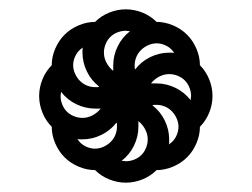

<svg xmlns="http://www.w3.org/2000/svg" viewBox="-20 -546 540 412"><path d="M184 -359Q186 -359 188.5 -359Q191 -359 193 -360Q176 -373 166.5 -392.5Q157 -412 157 -433Q157 -436 157 -439Q157 -442 158 -444Q148 -438 142.5 -427.5Q137 -417 137 -406Q137 -397 141 -388Q145 -379 151.5 -372.5Q158 -366 166.5 -362.5Q175 -359 184 -359ZM270 -397Q283 -414 302.5 -423.5Q322 -433 343 -433Q346 -433 349 -433Q352 -433 354 -432Q348 -442 337.5 -447.5Q327 -453 316 -453Q307 -453 298 -449Q289 -445 282.5 -438.5Q276 -432 272.5 -423.5Q269 -415 269 -406Q269 -404 269 -401.5Q269 -399 270 -397ZM223 -394V-406Q223 -427 232.5 -446.5Q242 -466 259 -479Q256 -479 254 -479.5Q252 -480 250 -480Q241 -480 232 -476.5Q223 -473 216.5 -466.5Q210 -460 206.5 -451Q203 -442 203 -433Q203 -422 208.5 -411.5Q214 -401 223 -394ZM389 -331Q389 -334 389.5 -336Q390 -338 390 -340Q390 -349 386.5 -358Q383 -367 376.5 -373.5Q370 -380 361 -383.5Q352 -387 343 -387Q332 -387 321.5 -381.5Q311 -376 304 -367H316Q337 -367 356.5 -357.5Q376 -348 389 -331ZM157 -293Q168 -293 178.5 -298.5Q189 -304 196 -313H184Q163 -313 143.5 -322.5Q124 -332 111 -349Q111 -346 110.5 -344Q110 -342 110 -340Q110 -331 113.5 -322Q117 -313 123.5 -306.5Q130 -300 139 -296.5Q148 -293 157 -293ZM184 -227Q193 -227 202 -231Q211 -235 217.5 -241.5Q224 -248 227.5 -256.5Q231 -265 231 -274Q231 -276 231 -278.5Q231 -281 230 -283Q217 -266 197.5 -256.5Q178 -247 157 -247Q154 -247 151 -247Q148 -247 146 -248Q152 -238 162.5 -232.5Q173 -227 184 -227ZM342 -236Q352 -242 357.5 -252.5Q363 -263 363 -274Q363 -283 359 -292Q355 -301 348.5 -307.5Q342 -314 333.5 -317.5Q325 -321 316 -321Q314 -321 311.5 -321Q309 -321 307 -320Q324 -307 333.5 -287.5Q343 -268 343 -247Q343 -244 343 -241Q343 -238 342 -236ZM250 -200Q259 -200 268 -203.5Q277 -207 283.5 -213.5Q290 -220 293.5 -229Q297 -238 297 -247Q297 -258 291.5 -268.5Q286 -279 277 -286V-274Q277 -253 267.5 -233.5Q258 -214 241 -201Q244 -201 246 -200.5Q248 -200 250 -200ZM250 -154Q232 -154 214.5 -161Q197 -168 184 -181Q166 -181 148.5 -188.5Q131 -196 118.5 -208.5Q106 -221 98.5 -238.5Q91 -256 91 -274Q78 -287 71 -304.5Q64 -322 64 -340Q64 -358 71 -375.5Q78 -393 91 -406Q91 -424 98.5 -441.5Q106 -459 118.5 -471.5Q131 -484 148.5 -491.5Q166 -499 184 -499Q197 -512 214.5 -519Q232 -526 250 -526Q268 -526 285.5 -519Q303 -512 316 -499Q334 -499 351.5 -491.5Q369 -484 381.5 -471.5Q394 -459 401.5 -441.5Q409 -424 409 -406Q422 -393 429 -375.5Q436 -358 436 -340Q436 -322 429 -304.5Q422 -287 409 -274Q409 -256 401.5 -238.5Q394 -221 381.5 -208.5Q369 -196 351.5 -188.5Q334 -181 316 -181Q303 -168 285.5 -161Q268 -154 250 -154Z"/></svg>

Font: Iosevka Fixed
Style: Regular
Weight: 400
Monospace: yes
Designer: Belleve Invis
Foundry: Belleve Invis
Version: Version 33.2.4